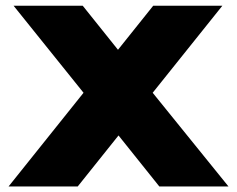

<svg xmlns="http://www.w3.org/2000/svg" viewBox="-20 -670 851 690"><path d="M10.9 0H259.4L405.9 -183.2L552.5 0H801L528.7 -336.6L779.2 -649.5H530.7L404 -491.1L277.2 -649.5H28.7L280.2 -336.6Z"/></svg>

Font: Calandify
Style: Semi Bold
Weight: 700
Designer: Brittany Allen
Foundry: Brittany Allen
Version: Version 1.0; ttfautohint (v1.8.4.7-5d5b)